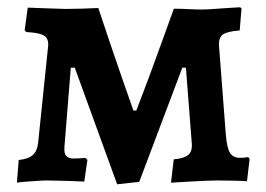

<svg xmlns="http://www.w3.org/2000/svg" viewBox="-20 -485 715 516"><path d="M294.8 10.2 180.9 -303.2H170.3L153.2 -90.6Q151.7 -72.5 158.2 -65.8Q164.7 -59 178.1 -59Q182.2 -59 193.1 -59.5Q204 -60 210.1 -60.5L214.9 -55.1L206.5 3Q191.8 2 171.5 1.5Q151.3 1 133.2 0.5Q115.1 0 105.6 0Q96.3 0 79.3 1.2Q62.4 2.5 47.2 3.5Q32 4.5 25.4 6L30.3 -55Q55.7 -57.5 68.2 -68.5Q80.6 -79.6 82.7 -103.5L109.3 -360.7Q111.3 -380.7 99 -388.9Q86.6 -397.1 50.5 -398.9L46.3 -403.8L54.6 -464.5Q91.9 -463.5 117.9 -462.2Q143.8 -461 156.2 -461Q173.8 -461 199.3 -461.7Q224.9 -462.5 244.2 -463.5Q258.4 -421.1 275.2 -370.9Q292 -320.7 308.7 -273Q325.4 -225.2 338.6 -188H346.4Q360.7 -224.8 378.4 -272.4Q396 -319.9 414.1 -369.8Q432.1 -419.7 447.2 -461.6Q466.6 -461.6 494.9 -460.1Q523.2 -458.6 548.1 -460.5Q564.3 -461.9 587.1 -463.2Q609.9 -464.5 625.3 -465.5L629.1 -462.5L624.2 -403.2Q590.7 -400.5 579.1 -392.4Q567.5 -384.3 568.5 -363L586.7 -125.5Q589.7 -87.3 598.1 -74.1Q606.6 -60.8 624.6 -60.8Q635.9 -60.8 647 -62.8L650.8 -57.5L643.8 2Q628.4 1 604.9 0.5Q581.3 0 563.5 0Q553.3 0 535.6 0.7Q518 1.5 499.1 2.5Q480.2 3.5 464.1 4.5Q448.1 5.5 439.6 6L446.9 -56.8Q472.7 -58.8 484.9 -67.9Q497 -77 495.5 -98.8L479.6 -303.2H470L354.2 3.8Z"/></svg>

Font: Alegreya
Style: Regular
Weight: 400
Designer: Juan Pablo del Peral
Foundry: Huerta Tipografica
Version: Version 2.009